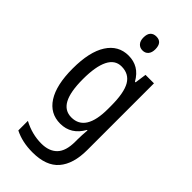

<svg xmlns="http://www.w3.org/2000/svg" viewBox="-300 -803 1107 1107"><g transform="rotate(45 254.0 -249.0)"><path d="M222 -547Q264 -547 297 -527.5Q330 -508 354 -466H359L369 -537H438V7Q438 120 386.5 180Q335 240 224 240Q140 240 77 208V130Q148 168 224 168Q287 168 321 133Q355 98 355 22V5Q355 -10 356 -32Q357 -54 359 -74H355Q308 10 220 10Q137 10 91.5 -61Q46 -132 46 -266Q46 -402 92.5 -474.5Q139 -547 222 -547ZM237 -474Q184 -474 157.5 -420.5Q131 -367 131 -265Q131 -161 158 -111Q185 -61 240 -61Q355 -61 355 -245V-269Q355 -377 326.5 -425.5Q298 -474 237 -474ZM257 -738Q305 -738 305 -681Q305 -654 292 -639Q279 -624 257 -624Q235 -624 221.5 -639Q208 -654 208 -681Q208 -710 221 -724Q234 -738 257 -738Z"/></g></svg>

Font: Noto Sans Devanagari Condensed
Style: Regular
Weight: 400
Width: 3
Designer: Jelle Bosma - Monotype Design Team
Foundry: Monotype Imaging Inc.
Version: Version 2.004; ttfautohint (v1.8.4.7-5d5b)